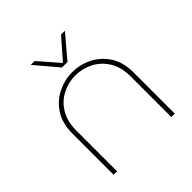

<svg xmlns="http://www.w3.org/2000/svg" viewBox="-186 -843 986 986"><g transform="rotate(-45 307.0 -350.0)"><path d="M85 0V-299Q85 -374 117.5 -423.5Q150 -473 201 -498Q252 -523 307 -523Q363 -523 413.5 -498Q464 -473 496.5 -423.5Q529 -374 529 -299V0H504V-295Q504 -363 475.5 -408.5Q447 -454 401.5 -477Q356 -500 306 -500Q257 -500 212 -477.5Q167 -455 138.5 -409.5Q110 -364 110 -295V0ZM287 -577 183 -700H211L307 -590L403 -700H431L327 -577Z"/></g></svg>

Font: MuseoModerno Thin
Style: Regular
Weight: 100
Designer: Pablo Cosgaya, Héctor Gatti, Marcela Romero, and the Authors of The MuseoModerno Project.
Foundry: Omnibus-Type Team
Version: Version 1.003